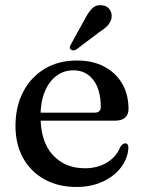

<svg xmlns="http://www.w3.org/2000/svg" viewBox="-20 -713 557 744"><path d="M478 -291Q478 -269 464.8 -257.2Q451.5 -245.5 426.5 -245.5H107V-276.5H346.5Q370.5 -276.5 370.5 -298Q370.5 -365.5 341.8 -403Q313 -440.5 265 -440.5Q227 -440.5 198.2 -418.8Q169.5 -397 153.2 -357.2Q137 -317.5 137 -263.5Q137 -164 184.5 -112.5Q232 -61 309 -61Q358.5 -61 395 -83.5Q431.5 -106 446 -143.5Q452 -151.5 456.2 -154.5Q460.5 -157.5 465.5 -157.5Q472 -157.5 475 -152Q478 -146.5 477.5 -138.5Q474.5 -97.5 448 -63.2Q421.5 -29 377 -8.8Q332.5 11.5 276 11.5Q206 11.5 152.8 -17.8Q99.5 -47 69.8 -100.2Q40 -153.5 40 -225Q40 -298.5 69 -355.5Q98 -412.5 151.5 -445.5Q205 -478.5 278.5 -478.5Q339.5 -478.5 384.2 -454.8Q429 -431 453.5 -388.8Q478 -346.5 478 -291ZM307.5 -637Q321.5 -664.5 337 -680Q352.5 -695.5 375 -692.5Q395 -690.5 404.8 -676.5Q414.5 -662.5 412.5 -646.5Q410.5 -628.5 398 -615Q385.5 -601.5 364 -588L275.5 -521Q270 -518 264.2 -517.8Q258.5 -517.5 254 -521.5Q249.5 -525.5 250.5 -530.8Q251.5 -536 255 -541.5Z"/></svg>

Font: Fraunces 20pt
Style: Regular
Weight: 400
Version: Version 1.000;[b76b70a41]